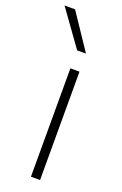

<svg xmlns="http://www.w3.org/2000/svg" viewBox="-194 -854 574 900"><g transform="rotate(20 93.0 -404.0)"><path d="M89 0V-540.5H134.5V0ZM90 -630.5 -37.5 -808H15L134 -630.5Z"/></g></svg>

Font: Encode Sans SemiExpanded SemiExpanded ExtraLight
Style: Regular
Weight: 200
Width: 6
Designer: Multiple Designers
Foundry: Impallari Type
Version: Version 3.000; ttfautohint (v1.8.3) -l 8 -r 50 -G 200 -x 14 